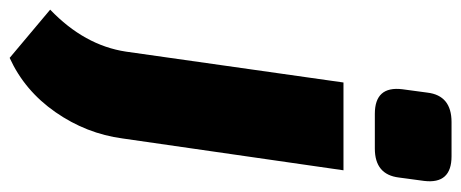

<svg xmlns="http://www.w3.org/2000/svg" viewBox="-365 -462 956 398"><g transform="rotate(90 113.0 -263.0)"><path d="M167 -721H238Q296 -721 289 -664L282 -612Q276 -562 222 -562H150Q92 -562 99 -619L106 -671Q112 -721 167 -721ZM267 -497 201 -39Q191 36 146.5 100Q102 164 34 195L-66 111Q8 40 21 -46L85 -497Z"/></g></svg>

Font: Exo 2.0 Extra Bold
Style: Italic
Weight: 800
Italic angle: -8°
Designer: Natanael Gama
Version: Version 1.001;PS 001.001;hotconv 1.0.70;makeotf.lib2.5.58329